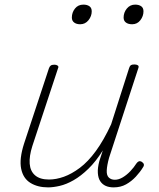

<svg xmlns="http://www.w3.org/2000/svg" viewBox="-20 -795 687 831"><path d="M188 16Q143 16 111.5 -3.5Q80 -23 71.5 -65Q63 -107 84 -173L192 -500Q195 -508 200 -511.5Q205 -515 216 -515Q224 -515 229.5 -511Q235 -507 231 -499L120 -163Q106 -119 108.5 -86.5Q111 -54 132 -36Q153 -18 192 -18Q223 -18 256.5 -30Q290 -42 325.5 -68.5Q361 -95 395 -141.5Q429 -188 461 -257L539 -501Q542 -510 546.5 -513Q551 -516 562 -516Q571 -516 576.5 -512.5Q582 -509 579 -501L452 -112Q443 -79 442 -57.5Q441 -36 451 -26.5Q461 -17 477 -17Q494 -17 511.5 -27.5Q529 -38 544.5 -54.5Q560 -71 570 -87Q574 -93 579.5 -96Q585 -99 593 -95Q601 -90 602.5 -84Q604 -78 599 -71Q587 -51 568 -30.5Q549 -10 525.5 3Q502 16 472 16Q452 16 437.5 9.5Q423 3 414 -10.5Q405 -24 403.5 -46Q402 -68 410 -98L425 -144Q395 -96 362.5 -64.5Q330 -33 298.5 -15Q267 3 238.5 9.5Q210 16 188 16ZM327 -690Q311 -690 301 -697.5Q291 -705 291 -719Q291 -741 304.5 -758Q318 -775 341 -775Q357 -775 367 -768Q377 -761 377 -746Q377 -725 363 -707.5Q349 -690 327 -690ZM552 -690Q535 -690 525 -697.5Q515 -705 515 -719Q515 -741 529 -758Q543 -775 565 -775Q581 -775 591 -768Q601 -761 601 -746Q601 -725 587.5 -707.5Q574 -690 552 -690Z"/></svg>

Font: Playwrite CO Thin
Style: Regular
Weight: 250
Version: Version 1.002